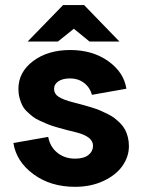

<svg xmlns="http://www.w3.org/2000/svg" viewBox="-20 -720 557 749"><path d="M253.9 -524.9Q340.8 -524.9 401.9 -481.7Q462.9 -438.5 473.1 -374L338.9 -350.1Q330.6 -379.4 307.6 -396.7Q284.7 -414.1 253.9 -414.1Q224.6 -414.1 207.8 -402.8Q190.9 -391.6 190.9 -373Q190.9 -354.5 208 -342.8Q225.1 -331.1 269 -319.8Q290 -314.5 303.5 -310.8Q316.9 -307.1 336.9 -301Q356.9 -294.9 370.1 -289.3Q383.3 -283.7 399.9 -275.4Q416.5 -267.1 427.5 -258.5Q438.5 -250 450 -238.3Q461.4 -226.6 468 -213.9Q474.6 -201.2 478.8 -184.8Q482.9 -168.5 482.9 -149.9Q482.9 -108.9 457.8 -73Q432.6 -37.1 383.8 -14.2Q335 8.8 272.9 8.8Q177.2 8.8 110.6 -40.3Q43.9 -89.4 32.2 -162.1L168 -186Q175.3 -147 203.9 -124Q232.4 -101.1 272.9 -101.1Q306.6 -101.1 324.7 -115.2Q342.8 -129.4 342.8 -151.9Q342.8 -186.5 279.8 -203.1Q255.4 -209 241.5 -212.6Q227.5 -216.3 204.8 -222.7Q182.1 -229 168.9 -234.4Q155.8 -239.7 137.5 -248Q119.1 -256.3 108.4 -264.6Q97.7 -272.9 85.4 -284.7Q73.2 -296.4 66.9 -309.1Q60.5 -321.8 56.2 -338.1Q51.8 -354.5 51.8 -373Q51.8 -438.5 109.1 -481.7Q166.5 -524.9 253.9 -524.9ZM226.1 -700.2H308.1L445.8 -558.1H329.1L268.1 -607.9L206.1 -558.1H87.9Z"/></svg>

Font: LT Superior
Style: Bold
Weight: 400
Designer: Daniel Lyons
Foundry: LyonsType
Version: Version 1.000